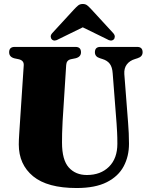

<svg xmlns="http://www.w3.org/2000/svg" viewBox="-20 -936 741 966"><path d="M566.5 -315 547 -566.5Q545 -598 532.5 -614.8Q520 -631.5 495.5 -639L483 -643Q457.5 -650.5 457.5 -673Q457.5 -700 485 -700H670Q697.5 -700 697.5 -673Q697.5 -651 672 -643L659.5 -639Q632.5 -631 618 -611.8Q603.5 -592.5 605.5 -563L624.5 -318Q626.5 -291 627.8 -265.5Q629 -240 629 -212.5Q629 -149.5 602.2 -99.2Q575.5 -49 517.5 -19.5Q459.5 10 365.5 10Q218.5 10 146.5 -49.2Q74.5 -108.5 74.5 -209.5Q74.5 -229.5 76.8 -263.8Q79 -298 81 -328.5L99.5 -608.5Q100.5 -632 74 -638L52.5 -642.5Q26 -649.5 26 -673Q26 -700 54 -700H359.5Q387.5 -700 387.5 -673Q387.5 -650 361 -643L336.5 -638Q314.5 -633 313 -609L295 -326Q293 -293 292.5 -265.2Q292 -237.5 292 -218.5Q292 -131.5 326 -93.5Q360 -55.5 417 -55.5Q486.5 -55.5 528.5 -97.2Q570.5 -139 570.5 -212.5Q570.5 -247 569.2 -269.8Q568 -292.5 566.5 -315ZM276 -739.5Q253.5 -725.5 241 -737.5Q236 -742 235.2 -751Q234.5 -760 243 -769.5L352 -888Q363.5 -900.5 372.8 -908.2Q382 -916 396.5 -916Q410.5 -916 419.8 -908.2Q429 -900.5 440.5 -888L549.5 -769.5Q558 -760 557.5 -751Q557 -742 552 -737.5Q539 -725.5 517 -739.5L396.5 -798.5Z"/></svg>

Font: Fraunces 144pt S050 Black
Style: Regular
Weight: 900
Version: Version 1.000; ttfautohint (v1.8.3)